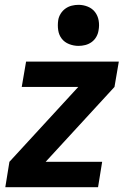

<svg xmlns="http://www.w3.org/2000/svg" viewBox="-20 -775 540 795"><path d="M2 0 19 -105 304 -415H70L88 -520H472L454 -415L169 -105H403L386 0ZM305 -585Q285 -585 266 -592.5Q247 -600 235.5 -615Q224 -630 221 -650Q218 -670 221 -691Q223 -705 231 -718Q239 -731 251 -739.5Q263 -748 277 -751.5Q291 -755 305 -755Q325 -755 343.5 -747.5Q362 -740 373.5 -725Q385 -710 388.5 -690Q392 -670 388 -649Q386 -635 378.5 -622Q371 -609 359 -600.5Q347 -592 333 -588.5Q319 -585 305 -585Z"/></svg>

Font: Iosevka SS18 Extrabold
Style: Italic
Weight: 800
Italic angle: -9°
Monospace: yes
Designer: Belleve Invis
Foundry: Belleve Invis
Version: Version 25.1.1; ttfautohint (v1.8.4)